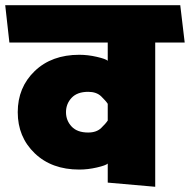

<svg xmlns="http://www.w3.org/2000/svg" viewBox="-31 -700 728 736"><path d="M273 -50Q167 -50 102 -112.5Q37 -175 37 -270Q37 -365 102 -427.5Q167 -490 273 -490Q306 -490 340.5 -482Q375 -474 382 -467V-537H5L-11 -680H660L677 -537H564V16L382 0V-73Q375 -66 340.5 -58Q306 -50 273 -50ZM222 -270Q222 -238 243.5 -215Q265 -192 307 -192Q339 -192 357 -209.5Q375 -227 382 -238V-302Q375 -313 357 -330.5Q339 -348 307 -348Q265 -348 243.5 -325Q222 -302 222 -270Z"/></svg>

Font: Palanquin Dark
Style: Bold
Weight: 700
Designer: Pria Ravichandran
Version: Version 1.000